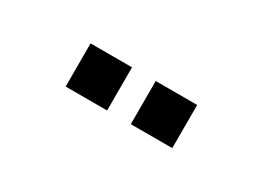

<svg xmlns="http://www.w3.org/2000/svg" viewBox="-19 -994 539 393"><g transform="rotate(30 250.0 -798.0)"><path d="M124 -849H222V-747H124ZM278 -849H376V-747H278Z"/></g></svg>

Font: kids-team
Style: team
Weight: 400
Designer: Ryoichi Tsunekawa, Thomas Gollenia, Laura Emeder
Foundry: Ryoichi Tsunekawa, Thomas Gollenia, Laura Emeder
Version: Version 2.000